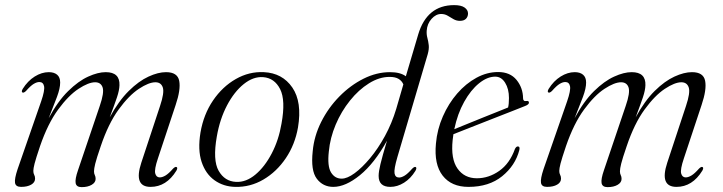

<svg xmlns="http://www.w3.org/2000/svg" viewBox="-20 -740 2896 769"><path d="M292.5 -58.5 379.5 -315.5Q398 -369 391 -389.8Q384 -410.5 361 -410.5Q334.5 -410.5 294.5 -384.2Q254.5 -358 213 -301.5Q171.5 -245 140.5 -155Q123.5 -104.5 118.5 -84.8Q113.5 -65 113.5 -55.5Q113.5 -46 117 -39.8Q120.5 -33.5 120.5 -24.5Q120.5 -9.5 105 -0.5Q89.5 8.5 64.5 8.5Q43 8.5 40.2 -7.5Q37.5 -23.5 50.5 -62.5L145 -334.5Q160 -378 156.5 -394.8Q153 -411.5 137.5 -411.5Q127.5 -411.5 115 -404Q102.5 -396.5 84 -375.5Q75 -367 70 -369.5Q64.5 -372.5 71 -384Q91 -416 119 -433.5Q147 -451 175.5 -451Q196.5 -451 208.8 -440.8Q221 -430.5 221 -409.5Q221 -386 208.2 -352Q195.5 -318 175 -266.5Q211.5 -334.5 252.8 -375Q294 -415.5 333.2 -433.2Q372.5 -451 403.5 -451Q460.5 -451 458.5 -398.5Q458 -378.5 448.5 -350.2Q439 -322 419.5 -270Q455.5 -336 495.8 -375.8Q536 -415.5 574.8 -433.2Q613.5 -451 645 -451Q691 -451 697.8 -416.2Q704.5 -381.5 683.5 -319.5L612.5 -105.5Q597.5 -61 601.8 -45.2Q606 -29.5 620 -29.5Q630 -29.5 642.8 -37Q655.5 -44.5 673.5 -65Q682.5 -73.5 687 -71Q693 -68.5 686.5 -56.5Q646.5 8.5 583 8.5Q514 8.5 546 -88.5L621 -315.5Q639 -369 632 -389.8Q625 -410.5 602.5 -410.5Q576 -410.5 536.2 -384.2Q496.5 -358 455.2 -301.5Q414 -245 383.5 -154.5Q366.5 -105 361.5 -84.5Q356.5 -64 356.5 -54Q356.5 -44.5 359.8 -38.5Q363 -32.5 363 -23.5Q363 -9 347.2 0.2Q331.5 9.5 307 9.5Q286 9.5 283 -6.5Q280 -22.5 292.5 -58.5Z M1037 -451Q1111 -447.5 1150.8 -389.5Q1190.5 -331.5 1173.5 -229.5Q1161.5 -161 1124.8 -106.5Q1088 -52 1035.2 -21Q982.5 10 922 8.5Q875 7.5 839.2 -18Q803.5 -43.5 787.5 -91.5Q771.5 -139.5 783 -209.5Q795.5 -282 833.2 -337.5Q871 -393 924.5 -423.5Q978 -454 1037 -451ZM925.5 -11.5Q965.5 -9.5 1003 -40.8Q1040.5 -72 1068.5 -125.8Q1096.5 -179.5 1107.5 -245Q1124.5 -338.5 1102 -383Q1079.5 -427.5 1034 -431Q994.5 -434 956.2 -403.2Q918 -372.5 889.2 -317.8Q860.5 -263 848.5 -194Q831.5 -98 855.8 -55.8Q880 -13.5 925.5 -11.5Z M1644 -56Q1625 -25 1598.2 -8.2Q1571.5 8.5 1543.5 8.5Q1496.5 8.5 1496.5 -35.5Q1496.5 -52.5 1503.8 -82.8Q1511 -113 1530 -176.5Q1479.5 -85.5 1421.8 -38.5Q1364 8.5 1315 8.5Q1273.5 8.5 1248.8 -24.2Q1224 -57 1232.5 -134.5Q1238 -195 1266.5 -251.8Q1295 -308.5 1339.2 -353.5Q1383.5 -398.5 1436 -424.8Q1488.5 -451 1542 -451Q1583.5 -451 1605.5 -434.5L1655 -602Q1690 -719.5 1799 -719.5Q1827 -719.5 1840.8 -709.8Q1854.5 -700 1854.5 -686Q1854.5 -673.5 1846.5 -665Q1838.5 -656.5 1822 -656.5Q1808 -656.5 1796.5 -663.2Q1785 -670 1773.2 -677Q1761.5 -684 1747 -684Q1726 -684 1708.5 -664.5Q1691 -645 1689 -617Q1688 -601.5 1691.8 -588Q1695.5 -574.5 1697.2 -559.2Q1699 -544 1693 -522.5L1571.5 -110.5Q1557.5 -62.5 1560.2 -45.8Q1563 -29 1578.5 -29Q1588 -29 1600.5 -36.5Q1613 -44 1631 -64.5Q1640 -73.5 1645 -71Q1650.5 -68 1644 -56ZM1297 -133Q1290.5 -74.5 1305.8 -49.5Q1321 -24.5 1348.5 -24.5Q1370.5 -24.5 1400.2 -46.2Q1430 -68 1462 -106.2Q1494 -144.5 1521.8 -195.2Q1549.5 -246 1567 -304L1595.5 -402Q1590 -415.5 1576.8 -423.8Q1563.5 -432 1540.5 -432Q1499 -432 1457.8 -406.2Q1416.5 -380.5 1381.8 -337.2Q1347 -294 1324.5 -240.8Q1302 -187.5 1297 -133Z M2060 -139Q2044 -77 1991.2 -34.2Q1938.5 8.5 1856.5 8.5Q1788 8.5 1753 -36.5Q1718 -81.5 1726 -165Q1731 -222 1753.8 -273.8Q1776.5 -325.5 1811.2 -365.5Q1846 -405.5 1888.2 -428.5Q1930.5 -451.5 1975 -451.5Q2023 -451.5 2048.8 -420Q2074.5 -388.5 2075 -346Q2075.5 -333 2088.5 -335.5Q2098 -337 2098.5 -329.5Q2099.5 -321.5 2082 -315Q2067.5 -309 2031.5 -295Q1995.5 -281 1951 -263.5Q1906.5 -246 1864.5 -229.5Q1822.5 -213 1796 -202.5Q1794 -191 1793 -179.5Q1785 -103.5 1812.5 -64.8Q1840 -26 1890 -26Q1937.5 -26 1979.5 -55.5Q2021.5 -85 2042.5 -143.5Q2047.5 -153.5 2054 -153.5Q2063.5 -153.5 2060 -139ZM1963.5 -433Q1931.5 -433 1898.5 -406.2Q1865.5 -379.5 1839 -332Q1812.5 -284.5 1799.5 -222.5Q1821.5 -231.5 1851.8 -243.8Q1882 -256 1913.5 -268.8Q1945 -281.5 1972 -292.2Q1999 -303 2015 -309.5Q2018.5 -323.5 2018.5 -347.5Q2018.5 -384 2003.2 -408.5Q1988 -433 1963.5 -433Z M2399 -58.5 2486 -315.5Q2504.5 -369 2497.5 -389.8Q2490.5 -410.5 2467.5 -410.5Q2441 -410.5 2401 -384.2Q2361 -358 2319.5 -301.5Q2278 -245 2247 -155Q2230 -104.5 2225 -84.8Q2220 -65 2220 -55.5Q2220 -46 2223.5 -39.8Q2227 -33.5 2227 -24.5Q2227 -9.5 2211.5 -0.5Q2196 8.5 2171 8.5Q2149.5 8.5 2146.8 -7.5Q2144 -23.5 2157 -62.5L2251.5 -334.5Q2266.5 -378 2263 -394.8Q2259.5 -411.5 2244 -411.5Q2234 -411.5 2221.5 -404Q2209 -396.5 2190.5 -375.5Q2181.5 -367 2176.5 -369.5Q2171 -372.5 2177.5 -384Q2197.5 -416 2225.5 -433.5Q2253.5 -451 2282 -451Q2303 -451 2315.2 -440.8Q2327.5 -430.5 2327.5 -409.5Q2327.5 -386 2314.8 -352Q2302 -318 2281.5 -266.5Q2318 -334.5 2359.2 -375Q2400.5 -415.5 2439.8 -433.2Q2479 -451 2510 -451Q2567 -451 2565 -398.5Q2564.5 -378.5 2555 -350.2Q2545.5 -322 2526 -270Q2562 -336 2602.2 -375.8Q2642.5 -415.5 2681.2 -433.2Q2720 -451 2751.5 -451Q2797.5 -451 2804.2 -416.2Q2811 -381.5 2790 -319.5L2719 -105.5Q2704 -61 2708.2 -45.2Q2712.5 -29.5 2726.5 -29.5Q2736.5 -29.5 2749.2 -37Q2762 -44.5 2780 -65Q2789 -73.5 2793.5 -71Q2799.5 -68.5 2793 -56.5Q2753 8.5 2689.5 8.5Q2620.5 8.5 2652.5 -88.5L2727.5 -315.5Q2745.5 -369 2738.5 -389.8Q2731.5 -410.5 2709 -410.5Q2682.5 -410.5 2642.8 -384.2Q2603 -358 2561.8 -301.5Q2520.5 -245 2490 -154.5Q2473 -105 2468 -84.5Q2463 -64 2463 -54Q2463 -44.5 2466.2 -38.5Q2469.5 -32.5 2469.5 -23.5Q2469.5 -9 2453.8 0.2Q2438 9.5 2413.5 9.5Q2392.5 9.5 2389.5 -6.5Q2386.5 -22.5 2399 -58.5Z"/></svg>

Font: Fraunces 72pt S000 Light
Style: Italic
Weight: 300
Italic angle: -16°
Version: Version 1.000; ttfautohint (v1.8.3)